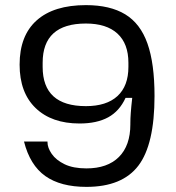

<svg xmlns="http://www.w3.org/2000/svg" viewBox="-20 -720 686 750"><path d="M315.6 -700Q410 -700 469.2 -664Q528.4 -628 556 -550Q583.6 -472 583.6 -345Q583.6 -156 520.6 -73Q457.6 10 317.6 10Q216.7 10 156.9 -32.4Q97.1 -74.8 73.8 -167H165.5V-164.9Q165.5 -142.8 182.2 -118.7Q198.9 -94.7 232.4 -78.4Q266 -62.2 317.6 -62.2Q399.8 -62.2 444.5 -106.8Q489.2 -151.4 489.2 -234.1V-238.8Q489.2 -257.2 490.9 -279.9Q492.5 -302.6 496.5 -337.8H470.5Q446.7 -285.8 402.5 -261.7Q358.3 -237.6 290.8 -237.6Q181.8 -237.6 119.2 -297.9Q56.6 -358.1 56.6 -467.5Q56.6 -581.1 123.5 -640.6Q190.3 -700 315.6 -700ZM315.5 -628.1Q146.6 -628.1 146.6 -474.8V-458.7Q146.6 -305.4 315.5 -305.4Q396 -305.4 438.8 -344.7Q481.6 -384.1 481.6 -458.7V-474.8Q481.6 -549.4 438.8 -588.8Q396 -628.1 315.5 -628.1Z"/></svg>

Font: Mozilla Text ExtraLight
Style: Regular
Weight: 200
Designer: Studio DRAMA
Foundry: Studio DRAMA
Version: Version 1.000